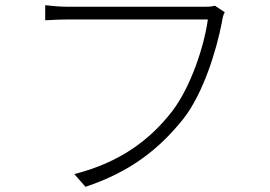

<svg xmlns="http://www.w3.org/2000/svg" viewBox="-20 -711 1040 739"><path d="M807 -689C792 -685 780 -685 768 -685H243C210 -685 180 -688 154 -691V-633C179 -634 206 -636 242 -636H780C766 -534 715 -377 642 -282C557 -172 440 -85 266 -41L309 8C484 -50 595 -140 686 -254C762 -351 813 -516 834 -625C837 -644 839 -653 845 -664Z"/></svg>

Font: Noto Sans Japanese Light
Style: Regular
Weight: 300
Designer: Ryoko NISHIZUKA (kana & ideographs); Paul D. Hunt (Latin, Greek & Cyrillic); Wenlong ZHANG (bopomofo); Sandoll Communica
Foundry: Adobe Systems Incorporated
Version: Version 1.000;PS 1;hotconv 1.0.78;makeotf.lib2.5.61930